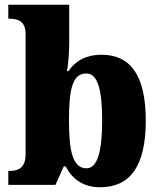

<svg xmlns="http://www.w3.org/2000/svg" viewBox="-20 -780 674 810"><path d="M402 10C527 10 595 -76 595 -271C595 -464 529 -549 409 -549C338 -549 295 -519 269 -480H263C268 -512 272 -560 272 -597V-760H15V-701H19C58 -701 88 -690 88 -635V-129C88 -68 52 -59 21 -59H15V0H214L249 -78H257C284 -26 330 10 402 10ZM345 -70C287 -70 271 -142 271 -271C271 -405 286 -470 344 -470C391 -470 411 -405 411 -272C411 -142 391 -70 345 -70Z"/></svg>

Font: Noto Serif Tamil SemiCondensed Black
Style: Italic
Weight: 900
Width: 4
Italic angle: -12°
Designer: Indian Type Foundry, Tom Grace, and the Monotype Design Team
Foundry: Monotype Imaging Inc.
Version: Version 2.003